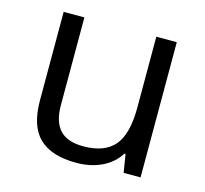

<svg xmlns="http://www.w3.org/2000/svg" viewBox="-85 -630 783 734"><g transform="rotate(15 307.0 -262.5)"><path d="M162.1 -535.2V-188Q162.1 -122.6 191.9 -90.3Q221.7 -58.1 285.2 -58.1Q369.1 -58.1 408 -104Q446.8 -149.9 446.8 -253.9V-535.2H527.8V0H460.9L449.2 -71.8H444.8Q419.9 -32.2 375.7 -11.2Q331.5 9.8 274.9 9.8Q177.2 9.8 128.7 -36.6Q80.1 -83 80.1 -185.1V-535.2Z"/></g></svg>

Font: f0_4961  
Style: Regular
Weight: 400
Foundry: Ascender Corporation
Version: Version 1.10